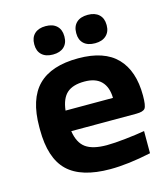

<svg xmlns="http://www.w3.org/2000/svg" viewBox="-105 -769 755 861"><g transform="rotate(-15 272.5 -338.5)"><path d="M527.8 -272.9Q527.8 -225.6 518.8 -213.4Q509.8 -201.2 477.1 -201.2H175.8Q184.1 -146 216.3 -122.6Q248.5 -99.1 314 -99.1Q348.6 -99.1 401.9 -105Q455.1 -110.8 491.2 -117.2V-14.2Q383.8 8.8 301.8 8.8Q167 8.8 104.5 -51.3Q42 -111.3 42 -244.1V-255.9Q42 -385.7 103.3 -447.3Q164.6 -508.8 290 -508.8Q410.2 -508.8 469 -448Q527.8 -387.2 527.8 -272.9ZM116.2 -618.2V-621.1Q116.2 -651.4 134.5 -668.7Q152.8 -686 186 -686Q219.2 -686 237.5 -668.7Q255.9 -651.4 255.9 -621.1V-618.2Q255.9 -588.4 237.5 -571.3Q219.2 -554.2 186 -554.2Q152.8 -554.2 134.5 -571.3Q116.2 -588.4 116.2 -618.2ZM174.8 -296.9H395Q394 -347.2 367.9 -374Q341.8 -400.9 290 -400.9Q235.8 -400.9 208.5 -376.5Q181.2 -352.1 174.8 -296.9ZM311 -618.2V-621.1Q311 -651.4 329.3 -668.7Q347.7 -686 381.8 -686Q415 -686 433.6 -668.7Q452.1 -651.4 452.1 -621.1V-618.2Q452.1 -588.9 433.3 -571.5Q414.6 -554.2 381.8 -554.2Q347.7 -554.2 329.3 -571.3Q311 -588.4 311 -618.2Z"/></g></svg>

Font: LT Wave Text Bold
Style: Regular
Weight: 700
Designer: Daniel Lyons
Version: Version 2.5 (Glyphs App)